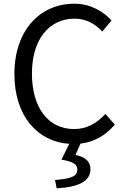

<svg xmlns="http://www.w3.org/2000/svg" viewBox="-20 -767 678 1040"><path d="M551 -150C504 -99 451 -68 381 -68C241 -68 153 -184 153 -369C153 -552 245 -666 384 -666C447 -666 496 -637 534 -596L584 -656C542 -703 472 -747 383 -747C197 -747 58 -603 58 -366C58 -138 184 1 355 12L313 98C377 108 399 124 399 152C399 185 371 201 278 208L287 253C404 247 470 215 470 150C470 105 440 84 389 72L416 11C492 2 552 -34 602 -92Z"/></svg>

Font: Source Han Sans KR Regular
Style: Regular
Weight: 400
Designer: Ryoko NISHIZUKA (kana & ideographs); Paul D. Hunt (Latin, Greek & Cyrillic); Wenlong ZHANG (bopomofo); Sandoll Communica
Foundry: Adobe Systems Incorporated
Version: Version 1.004;PS 1.004;hotconv 1.0.82;makeotf.lib2.5.63406